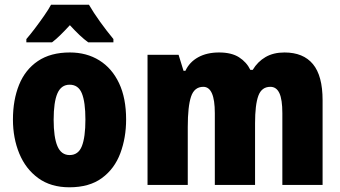

<svg xmlns="http://www.w3.org/2000/svg" viewBox="-20 -786 1444 816"><path d="M516 -278Q516 -201 491.5 -135Q467 -69 413.5 -29.5Q360 10 275 10Q196 10 142.5 -29Q89 -68 62 -133.5Q35 -199 35 -278Q35 -361 61 -425.5Q87 -490 141 -526.5Q195 -563 277 -563Q348 -563 402 -529.5Q456 -496 486 -432.5Q516 -369 516 -278ZM208 -277Q208 -203 224 -165Q240 -127 276 -127Q313 -127 328 -165Q343 -203 343 -278Q343 -352 328 -389Q313 -426 276 -426Q240 -426 224 -389Q208 -352 208 -277ZM358 -766Q377 -733 405 -694Q433 -655 462 -620V-606H355Q337 -619 318 -637Q299 -655 277 -679Q254 -654 235.5 -636Q217 -618 201 -606H92V-620Q107 -637 127.5 -664Q148 -691 167.5 -719Q187 -747 197 -766Z M1189 -563Q1269 -563 1310 -513.5Q1351 -464 1351 -360V0H1180V-305Q1180 -363 1167.5 -390Q1155 -417 1129 -417Q1092 -417 1078 -379Q1064 -341 1064 -262V0H893V-305Q893 -417 844 -417Q806 -417 792 -375.5Q778 -334 778 -246V0H607V-553H739L760 -485H768Q785 -522 822 -542.5Q859 -563 911 -563Q964 -563 996 -542.5Q1028 -522 1044 -489H1054Q1075 -524 1108.5 -543.5Q1142 -563 1189 -563Z"/></svg>

Font: Noto Sans Thai Cond Blk
Style: Regular
Weight: 900
Width: 3
Designer: Monotype Design Team
Foundry: Monotype Imaging Inc.
Version: Version 2.002; ttfautohint (v1.8.4.7-5d5b)